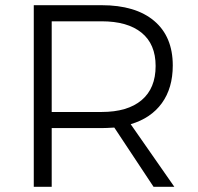

<svg xmlns="http://www.w3.org/2000/svg" viewBox="-20 -719 763 739"><path d="M571 0 420 -228Q388 -226 371 -226H179V0H110V-699H371Q502 -699 573.5 -638.5Q645 -578 645 -467Q645 -380 603 -322Q561 -264 483 -241L651 0ZM371 -288Q471 -288 525 -333.5Q579 -379 579 -465Q579 -549 525 -593Q471 -637 371 -637H179V-288Z"/></svg>

Font: Gontserrat Light
Style: Regular
Weight: 300
Designer: Julieta Ulanovsky
Foundry: Julieta Ulanovsky
Version: Version 6.001